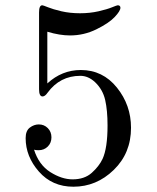

<svg xmlns="http://www.w3.org/2000/svg" viewBox="-20 -685 595 727"><path d="M77.1 -162.1Q77.1 -189.9 93 -201.9Q108.9 -213.9 127 -213.9Q147 -213.9 160.9 -200Q174.8 -186 174.8 -165Q174.8 -144 160.9 -130.1Q147 -116.2 126 -116.2Q114.7 -116.2 108.9 -118.2Q127 -61 170.4 -33.4Q213.9 -5.9 254.9 -5.9Q299.8 -5.9 327.4 -30.5Q355 -55.2 368.2 -83Q387.2 -124 387.2 -210Q387.2 -267.1 378.2 -306.6Q369.1 -346.2 339.8 -374Q314 -397.9 284.2 -397.9Q207 -397.9 160.2 -334Q150.4 -319.8 141.1 -319.8Q127.9 -319.8 127.9 -347.2V-638.2Q127.9 -665 140.1 -665Q143.1 -665 161.6 -657.5Q180.2 -649.9 212.6 -642.3Q245.1 -634.8 283.2 -634.8Q320.3 -634.8 353.3 -642.3Q386.2 -649.9 404.5 -657.5Q422.9 -665 425.8 -665Q435.5 -665 436 -655.8Q436 -643.6 414.1 -620.4Q392.1 -597.2 345 -574Q297.9 -550.8 245.1 -550.8Q206.1 -550.8 159.2 -564.9V-369.1Q214.4 -419.9 286.1 -419.9Q369.1 -419.9 422.6 -353.5Q476.1 -287.1 476.1 -201.2Q476.1 -105 410.6 -41.5Q345.2 22 257.8 22Q177.7 22 127.4 -35.2Q77.1 -92.3 77.1 -162.1Z"/></svg>

Font: CMU Serif Upright Italic
Style: UprightItalic
Weight: 500
Version: Version 0.7.0